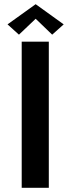

<svg xmlns="http://www.w3.org/2000/svg" viewBox="-20 -900 336 920"><path d="M16.1 0ZM285.2 -783.2 230 -733.9 150.9 -810.1 70.8 -733.9 16.1 -783.2 150.9 -879.9ZM213.9 -700.2V0H84V-700.2Z"/></svg>

Font: Pfennig
Style: Bold
Weight: 700
Version: Version 20120410 ; ttfautohint (v0.8)